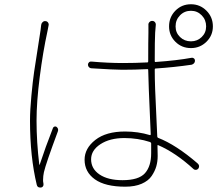

<svg xmlns="http://www.w3.org/2000/svg" viewBox="-20 -842 1040 890"><path d="M170.9 -726.6Q171.9 -734.4 177.7 -739.7Q183.6 -745.1 191.4 -744.1Q199.2 -743.2 203.1 -736.8Q207 -730.5 205.1 -723.6Q202.1 -710.9 200.2 -698.2Q178.7 -599.6 164.1 -484.4Q149.4 -369.1 149.4 -283.2Q149.4 -183.6 162.1 -79.1Q162.1 -78.1 163.1 -78.1Q164.1 -78.1 164.1 -79.1Q190.4 -159.2 225.6 -249Q227.5 -253.9 232.9 -255.4Q238.3 -256.8 242.2 -253.9Q252.9 -245.1 248 -232.4Q192.4 -83 183.6 -43.9Q179.7 -25.4 179.7 -9.8Q179.7 -5.9 179.7 -2Q180.7 2.9 181.6 10.7Q182.6 17.6 178.7 22.5Q174.8 27.3 168.9 27.3Q168 27.3 166 27.3Q153.3 27.3 150.4 14.6Q119.1 -115.2 119.1 -282.2Q119.1 -331.1 125.5 -398.4Q131.8 -465.8 138.2 -509.3Q144.5 -552.7 155.8 -623Q167 -693.4 168 -702.1Q169.9 -714.8 170.9 -726.6ZM680.7 -131.8Q680.7 -159.2 680.7 -177.7Q679.7 -181.6 675.8 -183.6Q619.1 -202.1 556.6 -202.1Q489.3 -202.1 445.8 -173.8Q402.3 -145.5 402.3 -103.5Q402.3 -59.6 441.4 -33.2Q480.5 -6.8 547.9 -6.8Q623 -6.8 651.9 -39.1Q680.7 -71.3 680.7 -131.8ZM868.2 -574.2Q874 -575.2 878.9 -571.3Q883.8 -567.4 883.8 -560.5Q883.8 -553.7 879.4 -548.8Q875 -543.9 868.2 -542Q788.1 -530.3 701.2 -524.4Q697.3 -524.4 697.3 -519.5Q697.3 -478.5 699.2 -426.8Q701.2 -375 704.6 -306.6Q708 -238.3 709 -209Q709 -205.1 712.9 -203.1Q795.9 -170.9 895.5 -85Q908.2 -74.2 899.4 -60.5Q895.5 -55.7 889.2 -54.7Q882.8 -53.7 877.9 -57.6Q794.9 -133.8 713.9 -168.9Q710 -170.9 710 -167Q710.9 -149.4 710.9 -119.1Q710.9 -93.8 704.6 -71.3Q698.2 -48.8 683.1 -26.4Q668 -3.9 636.7 9.8Q605.5 23.4 560.5 23.4Q467.8 23.4 419.9 -10.7Q372.1 -44.9 372.1 -101.6Q372.1 -154.3 421.9 -193.4Q471.7 -232.4 559.6 -232.4Q620.1 -232.4 674.8 -215.8Q678.7 -214.8 678.7 -219.7Q667 -480.5 667 -517.6Q667 -522.5 662.1 -521.5Q604.5 -518.6 546.9 -518.6Q511.7 -518.6 404.3 -525.4Q397.5 -525.4 392.6 -530.3Q387.7 -535.2 387.7 -542Q387.7 -548.8 392.6 -553.2Q397.5 -557.6 404.3 -556.6Q481.4 -549.8 549.8 -549.8Q606.4 -549.8 663.1 -552.7Q667 -552.7 667 -557.6Q667 -654.3 668 -689.5Q668 -713.9 668 -725.6Q667 -733.4 672.4 -739.3Q677.7 -745.1 685.5 -745.1Q693.4 -745.1 698.2 -739.3Q703.1 -733.4 702.1 -725.6Q700.2 -707 699.2 -690.4Q697.3 -656.2 697.3 -558.6Q697.3 -553.7 701.2 -554.7Q799.8 -561.5 868.2 -574.2ZM865.2 -650.4Q894.5 -650.4 915 -670.4Q935.5 -690.4 935.5 -719.7Q935.5 -750 915 -771Q894.5 -792 865.2 -792Q835 -792 814.5 -771Q793.9 -750 793.9 -719.7Q793.9 -690.4 814.5 -670.4Q835 -650.4 865.2 -650.4ZM865.2 -822.3Q907.2 -822.3 937 -792.5Q966.8 -762.7 966.8 -719.7Q966.8 -677.7 937 -648.4Q907.2 -619.1 865.2 -619.1Q822.3 -619.1 793 -648.4Q763.7 -677.7 763.7 -719.7Q763.7 -762.7 793 -792.5Q822.3 -822.3 865.2 -822.3Z"/></svg>

Font: Gen Jyuu Gothic ExtraLight
Style: Regular
Weight: 100
Designer: [Source Han Sans]
Ryoko NISHIZUKA  (kana & ideographs); Paul D. Hunt (Latin, Greek & Cyrillic); Wenlong ZHANG  (bopomofo
Version: Version 1.002.20150607